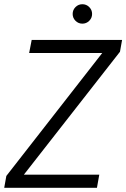

<svg xmlns="http://www.w3.org/2000/svg" viewBox="-29 -889 598 909"><path d="M-9 0 1 -56 455 -638H109L121 -700H549L539 -644L84 -62H441L430 0ZM361 -777Q342 -777 328.5 -790.5Q315 -804 315 -823Q315 -842 328.5 -855.5Q342 -869 361 -869Q380 -869 393.5 -855.5Q407 -842 407 -823Q407 -804 393.5 -790.5Q380 -777 361 -777Z"/></svg>

Font: DM Sans 28pt Light
Style: Italic
Weight: 300
Italic angle: -10°
Version: Version 4.004;gftools[0.9.30]